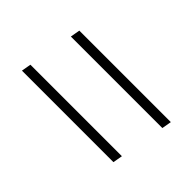

<svg xmlns="http://www.w3.org/2000/svg" viewBox="-22 -585 641 641"><g transform="rotate(45 298.0 -265.0)"><path d="M105 -380H537L531 -346H99ZM70 -184H502L496 -150H64Z"/></g></svg>

Font: Sarabun Thin
Style: Italic
Weight: 250
Italic angle: -10°
Designer: Suppakit Chalermlarp | Katatrad Co.,Ltd.
Foundry: Cadson Demak Co.,Ltd.
Version: Version 1.000; ttfautohint (v1.6)